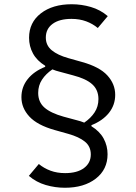

<svg xmlns="http://www.w3.org/2000/svg" viewBox="-20 -730 640 905"><path d="M487 -3Q487 69 431.5 112Q376 155 286 155Q240 155 195.5 142Q151 129 116 99L163 43Q187 63 218 74.5Q249 86 287 86Q344 86 376 62Q408 38 408 -2Q408 -40 380 -62.5Q352 -85 302 -99L238 -117Q156 -140 118.5 -180.5Q81 -221 81 -272Q81 -320 110.5 -357Q140 -394 193 -415V-420Q154 -444 135.5 -478Q117 -512 117 -552Q117 -624 172.5 -667Q228 -710 318 -710Q364 -710 408.5 -697Q453 -684 488 -654L441 -598Q417 -618 386 -629.5Q355 -641 317 -641Q260 -641 228 -617.5Q196 -594 196 -553Q196 -516 224 -493Q252 -470 302 -456L366 -438Q449 -415 486 -374.5Q523 -334 523 -283Q523 -235 493.5 -198Q464 -161 411 -140V-135Q450 -111 468.5 -77Q487 -43 487 -3ZM444 -263Q444 -306 415 -332.5Q386 -359 324 -375L261 -392Q244 -396 227 -403Q196 -382 178 -354.5Q160 -327 160 -292Q160 -249 189.5 -223Q219 -197 280 -180L343 -163Q360 -159 377 -152Q408 -173 426 -200.5Q444 -228 444 -263Z"/></svg>

Font: Lilex Nerd Font
Style: Regular
Weight: 400
Designer: Mike Abbink, Paul van der Laan, Pieter van Rosmalen, Mikhael Khrustik
Foundry: Mikhael Khrustik
Version: Version 2.400; ttfautohint (v1.8.4.7-5d5b);Nerd Fonts 3.3.0